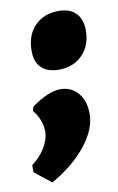

<svg xmlns="http://www.w3.org/2000/svg" viewBox="-101 -497 405 660"><g transform="rotate(-10 101.0 -166.5)"><path d="M110 -189Q148 -189 171.5 -161.5Q195 -134 195 -88Q195 -35 150 21.5Q105 78 28 122L-30 76V51Q-1 30 16.5 1Q34 -28 34 -55Q34 -75 26 -96Q18 -117 5 -131L8 -145Q35 -166 62 -177.5Q89 -189 110 -189ZM36 -336Q36 -390 67.5 -422.5Q99 -455 151 -455Q190 -455 211 -433.5Q232 -412 232 -374Q232 -321 200.5 -288.5Q169 -256 118 -256Q78 -256 57 -276.5Q36 -297 36 -336Z"/></g></svg>

Font: Alegreya Black
Style: Italic
Weight: 900
Italic angle: -7°
Designer: Juan Pablo del Peral
Foundry: Huerta Tipografica
Version: Version 2.007; ttfautohint (v1.6)